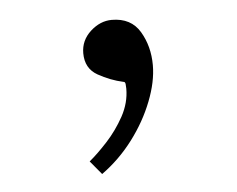

<svg xmlns="http://www.w3.org/2000/svg" viewBox="-34 -554 460 372"><g transform="rotate(-5 196.0 -368.0)"><path d="M267.1 -421.9Q267.1 -389.6 252.4 -352.1Q237.8 -314.5 211.7 -279.8Q185.5 -245.1 150.9 -220.2L128.9 -246.6Q145 -259.8 164.3 -280.8Q183.6 -301.8 197.8 -327.6Q211.9 -353.5 211.9 -380.9Q211.9 -384.8 211.4 -389.6Q210.9 -394.5 207.5 -394.5Q182.6 -399.9 158.7 -413.3Q134.8 -426.8 134.8 -456.5Q134.8 -481.4 153.8 -498.8Q172.9 -516.1 195.3 -516.1Q232.9 -516.1 250 -487.3Q267.1 -458.5 267.1 -421.9Z"/></g></svg>

Font: Scheherazade New Rohingya
Style: Regular
Weight: 400
Designer: SIL International
Foundry: SIL International
Version: Version 3.000 ; LngRng